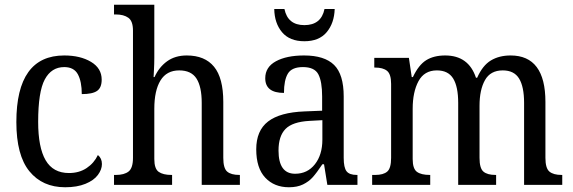

<svg xmlns="http://www.w3.org/2000/svg" viewBox="-20 -780 2416 810"><path d="M49 -265Q49 -546 251 -546Q319 -546 364 -519Q409 -492 409 -444Q409 -410 389.5 -396.5Q370 -383 325 -383Q325 -436 308.5 -466.5Q292 -497 251 -497Q197 -497 169 -445Q141 -393 141 -266Q141 -158 172.5 -104Q204 -50 271 -50Q314 -50 345.5 -71Q377 -92 393 -126Q410 -112 410 -88Q410 -65 393 -42Q376 -19 340.5 -4.5Q305 10 255 10Q159 10 104 -57.5Q49 -125 49 -265Z M461 -42H469Q504 -42 522.5 -56.5Q541 -71 541 -114V-651Q541 -691 521.5 -705Q502 -719 469 -719H461V-760H631V-536Q631 -511 629.5 -484.5Q628 -458 628 -455H632Q651 -497 685 -521.5Q719 -546 768 -546Q844 -546 883 -498.5Q922 -451 922 -350V-114Q922 -70 938.5 -56Q955 -42 990 -42H992V0H831V-346Q831 -414 809 -448.5Q787 -483 736 -483Q683 -483 657 -440.5Q631 -398 631 -321V-109Q631 -68 649.5 -55Q668 -42 703 -42H706V0H461Z M1061 -150Q1061 -229 1111 -267.5Q1161 -306 1265 -310L1339 -313V-373Q1339 -436 1323 -466.5Q1307 -497 1258 -497Q1211 -497 1194.5 -469.5Q1178 -442 1178 -388Q1099 -388 1099 -450Q1099 -497 1144 -521.5Q1189 -546 1263 -546Q1349 -546 1389.5 -506Q1430 -466 1430 -373V-114Q1430 -73 1442 -57.5Q1454 -42 1485 -42H1488V0H1361L1347 -87H1340Q1316 -51 1299.5 -32.5Q1283 -14 1258.5 -2Q1234 10 1199 10Q1137 10 1099 -30.5Q1061 -71 1061 -150ZM1340 -191V-273L1285 -270Q1214 -266 1184.5 -236Q1155 -206 1155 -145Q1155 -47 1225 -47Q1277 -47 1308.5 -87Q1340 -127 1340 -191ZM1137 -742H1180Q1194 -674 1264 -674Q1335 -674 1349 -742H1392Q1390 -682 1358 -644Q1326 -606 1264 -606Q1202 -606 1170 -644Q1138 -682 1137 -742Z M1550 -42H1563Q1597 -42 1613.5 -56Q1630 -70 1630 -114V-426Q1630 -467 1613 -481Q1596 -495 1562 -495H1559V-536H1705L1717 -455H1722Q1746 -506 1778 -526Q1810 -546 1858 -546Q1957 -546 1988 -452H1993Q2016 -504 2051 -525Q2086 -546 2134 -546Q2281 -546 2281 -350V-114Q2281 -70 2298 -56Q2315 -42 2349 -42H2352V0H2191V-346Q2191 -414 2170 -448.5Q2149 -483 2101 -483Q2049 -483 2026 -442Q2003 -401 2003 -334V-114Q2003 -70 2019.5 -56Q2036 -42 2070 -42H2073V0H1913V-346Q1913 -414 1892 -448.5Q1871 -483 1823 -483Q1770 -483 1745.5 -437.5Q1721 -392 1721 -321V-109Q1721 -68 1739 -55Q1757 -42 1793 -42H1795V0H1550Z"/></svg>

Font: Noto Serif Narrow
Style: Regular
Weight: 400
Width: 4
Designer: Monotype Design Team
Foundry: Monotype Imaging Inc.
Version: Version 1.001